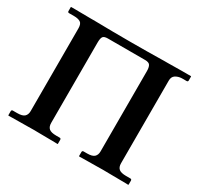

<svg xmlns="http://www.w3.org/2000/svg" viewBox="-139 -817 1028 990"><g transform="rotate(30 375.0 -322.5)"><path d="M522 -77V-555Q522 -576 515.5 -588Q509 -600 485 -600H264Q241 -600 234.5 -590Q228 -580 228 -555V-77Q228 -54 240.5 -43.5Q253 -33 283 -33H304Q312 -33 312 -24V-1L311 1Q311 1 294.5 0.5Q278 0 253.5 0Q229 0 205.5 -0.5Q182 -1 167 -1Q154 -1 129.5 -0.5Q105 0 79.5 0Q54 0 36.5 0.5Q19 1 19 1L17 -1V-24Q17 -33 25 -33H51Q82 -33 94 -44.5Q106 -56 106 -77V-569Q106 -597 92 -605Q78 -613 55 -613H25Q17 -613 17 -621V-645L19 -646Q22 -646 42 -646Q62 -646 88.5 -645.5Q115 -645 136.5 -645Q158 -645 163 -645Q210 -644 264.5 -643.5Q319 -643 372 -643Q419 -643 471 -643.5Q523 -644 577 -645Q579 -645 595 -645Q611 -645 633.5 -645.5Q656 -646 678 -646Q700 -646 715 -646Q730 -646 731 -646L733 -645V-621Q733 -613 725 -613H696Q675 -612 659.5 -602Q644 -592 644 -569V-77Q644 -54 656.5 -43.5Q669 -33 699 -33H725Q733 -33 733 -24V-1L731 1Q731 1 713.5 0.5Q696 0 670.5 0Q645 0 620.5 -0.5Q596 -1 581 -1Q568 -1 544.5 -0.5Q521 0 497 0Q473 0 456.5 0.5Q440 1 440 1L438 -1V-24Q438 -33 446 -33H467Q498 -33 510 -44.5Q522 -56 522 -77Z"/></g></svg>

Font: Libertinus Serif SemiBold
Style: Regular
Weight: 600
Designer: Philipp H. Poll, Khaled Hosny
Foundry: Caleb Maclennan
Version: Version 7.051;RELEASE